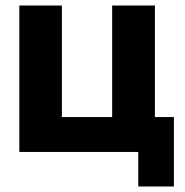

<svg xmlns="http://www.w3.org/2000/svg" viewBox="-20 -550 670 695"><path d="M480.5 125H609.5V-126.3H540.7V-530H386V-126.3H204V-530H50V0H480.5Z"/></svg>

Font: Golos Text VF
Style: Regular
Weight: 400
Designer: A.Korolkova, Vitaly Kuzmin
Foundry: ParaType Ltd
Version: Version 2.005